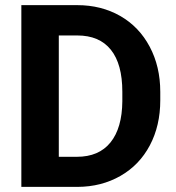

<svg xmlns="http://www.w3.org/2000/svg" viewBox="-20 -731 690 751"><path d="M63.5 0V-710.9H282.2Q376 -710.9 450 -668.7Q523.9 -626.5 565.4 -548.6Q606.9 -470.7 606.9 -371.6V-338.9Q606.9 -239.7 566.2 -162.6Q525.4 -85.4 451.2 -43Q377 -0.5 283.7 0ZM210 -592.3V-117.7H280.8Q366.7 -117.7 412.1 -173.8Q457.5 -230 458.5 -334.5V-372.1Q458.5 -480.5 413.6 -536.4Q368.7 -592.3 282.2 -592.3Z"/></svg>

Font: Robotiche
Style: Bold
Weight: 700
Designer: Google
Version: Version 2.001150; 2014